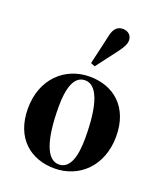

<svg xmlns="http://www.w3.org/2000/svg" viewBox="-141 -843 807 950"><g transform="rotate(20 263.0 -367.5)"><path d="M258 15C388 15 492 -82 492 -238C492 -393 394 -472 269 -472C139 -472 34 -376 34 -220C34 -64 132 15 258 15ZM272 -11C209 -11 174 -102 174 -281C174 -374 194 -447 253 -447C317 -447 351 -355 351 -177C351 -83 331 -11 272 -11ZM251 -537 273 -528 355 -636C377 -665 389 -686 389 -706C389 -733 369 -750 342 -750C317 -750 295 -737 286 -690Z"/></g></svg>

Font: Source Serif 4 Display
Style: Bold
Weight: 700
Designer: Frank Grießhammer
Foundry: Adobe Systems Incorporated
Version: Version 4.004;hotconv 1.0.117;makeotfexe 2.5.65602